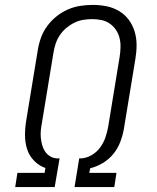

<svg xmlns="http://www.w3.org/2000/svg" viewBox="-20 -763 640 783"><path d="M42 0 51 -58H162L165 -78Q139 -87 119 -107.5Q99 -128 90.5 -155Q82 -182 82 -212Q82 -242 87 -272L134 -558Q138 -584 147 -609Q156 -634 172 -656Q188 -678 209.5 -695.5Q231 -713 256 -724Q281 -735 307 -739Q333 -743 358 -743Q387 -743 414.5 -737.5Q442 -732 465.5 -718Q489 -704 505 -682.5Q521 -661 529 -634.5Q537 -608 537 -579.5Q537 -551 532 -522L485 -236Q480 -209 470 -183Q460 -157 442 -135Q424 -113 399 -98Q374 -83 348 -77L344 -58H455L446 0H284L303 -117H310Q332 -118 353 -130Q374 -142 388 -161Q402 -180 409.5 -201.5Q417 -223 421 -245L468 -532Q471 -551 471.5 -570.5Q472 -590 467.5 -608Q463 -626 453 -641Q443 -656 428 -666.5Q413 -677 394.5 -681Q376 -685 357 -685Q338 -685 319.5 -682Q301 -679 283.5 -670.5Q266 -662 250.5 -649Q235 -636 224 -619.5Q213 -603 207 -585Q201 -567 198 -548L151 -262Q148 -247 146.5 -231.5Q145 -216 146.5 -201Q148 -186 152 -171.5Q156 -157 164 -145Q172 -133 184.5 -125.5Q197 -118 212 -117H223L203 0Z"/></svg>

Font: Iosevka Curly Slab LtEx
Style: Italic
Weight: 300
Width: 7
Italic angle: -9°
Monospace: yes
Designer: Belleve Invis
Foundry: Belleve Invis
Version: Version 11.1.0; ttfautohint (v1.8.3)